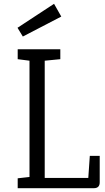

<svg xmlns="http://www.w3.org/2000/svg" viewBox="-20 -989 554 1009"><path d="M73 0V-52L135 -59V-670L73 -678V-730H297V-678L215 -670V-54H444L452 -170H504V-31Q504 0 473 0ZM100 -797 72 -843 264 -969 302 -902Z"/></svg>

Font: Fauna One
Style: Regular
Weight: 400
Designer: Eduardo Rodriguez Tunni
Foundry: Eduardo Rodriguez Tunni
Version: Version 2.001; ttfautohint (v1.8.4.7-5d5b);gftools[0.9.23]